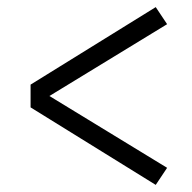

<svg xmlns="http://www.w3.org/2000/svg" viewBox="-20 -610 540 540"><path d="M418 -90 66 -308V-372L418 -590L450 -542L119 -340L450 -138Z"/></svg>

Font: Iosevka Curly Light
Style: Regular
Weight: 300
Monospace: yes
Designer: Belleve Invis
Foundry: Belleve Invis
Version: Version 22.1.2; ttfautohint (v1.8.4)